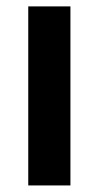

<svg xmlns="http://www.w3.org/2000/svg" viewBox="-20 -565 301 585"><path d="M66.1 0H194.6V-545.5H66.1Z"/></svg>

Font: TID UI Semi Bold
Style: Regular
Weight: 600
Designer: The TID Project Authors
Foundry: Bakken & Bæck
Version: Version 1.001;hotconv 1.0.109;makeotfexe 2.5.65596